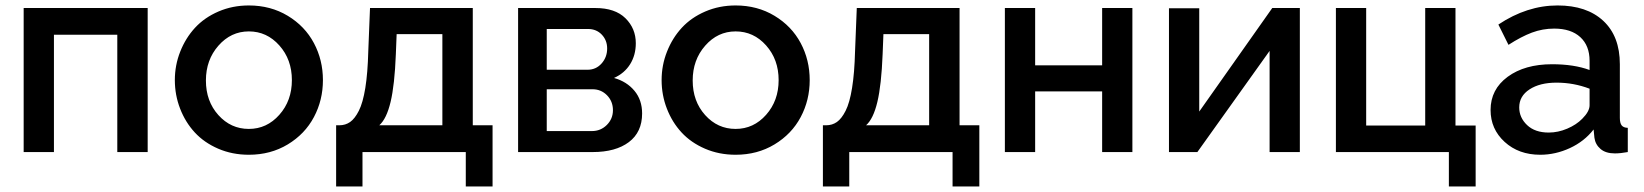

<svg xmlns="http://www.w3.org/2000/svg" viewBox="-20 -552 5967 697"><path d="M65.9 0V-522.9H516.1V0H405.8V-425.8H175.8V0Z M883.3 -532.2Q962.4 -532.2 1024.7 -494.6Q1086.9 -457 1119.6 -395.5Q1152.3 -334 1152.3 -261.2Q1152.3 -188.5 1119.6 -127Q1086.9 -65.4 1024.7 -27.8Q962.4 9.8 883.3 9.8Q823.2 9.8 772.2 -12.2Q721.2 -34.2 687 -71.3Q652.8 -108.4 633.8 -157.7Q614.7 -207 614.7 -261.2Q614.7 -315.4 634.3 -364.7Q653.8 -414.1 688 -451.2Q722.2 -488.3 773.2 -510.3Q824.2 -532.2 883.3 -532.2ZM883.3 -438Q818.4 -438 772.9 -386.2Q727.5 -334.5 727.5 -259.8Q727.5 -184.6 772.7 -134.3Q817.9 -84 883.3 -84Q948.7 -84 994.1 -135.3Q1039.6 -186.5 1039.6 -261.2Q1039.6 -335.9 994.1 -387Q948.7 -438 883.3 -438Z M1200.2 125V-97.2H1211.9Q1233.9 -97.2 1251 -109.1Q1268.1 -121.1 1282.7 -149.9Q1297.4 -178.7 1306.2 -232.9Q1314.9 -287.1 1316.9 -365.2L1323.2 -522.9H1696.3V-97.2H1768.1V125H1670.9V0H1295.9V125ZM1356.9 -97.2H1585.9V-428.2H1419.9L1417 -355Q1412.6 -243.2 1397.9 -181.9Q1383.3 -120.6 1356.9 -97.2Z M1860.8 0V-522.9H2141.1Q2212.9 -522.9 2250.5 -485.8Q2288.1 -448.7 2288.1 -395Q2288.1 -352.1 2267.6 -319.1Q2247.1 -286.1 2209 -269Q2255.4 -255.9 2283.2 -222.4Q2311 -189 2311 -140.1Q2311 -72.3 2262.9 -36.1Q2214.8 0 2131.8 0ZM1964.8 -298.8H2112.8Q2143.6 -298.8 2163.8 -321.5Q2184.1 -344.2 2184.1 -376Q2184.1 -405.8 2164.6 -426.3Q2145 -446.8 2114.7 -446.8H1964.8ZM1964.8 -76.2H2128.9Q2160.6 -76.2 2182.9 -98.4Q2205.1 -120.6 2205.1 -151.9Q2205.1 -184.1 2183.6 -206.1Q2162.1 -228 2130.9 -228H1964.8Z M2650.4 -532.2Q2729.5 -532.2 2791.7 -494.6Q2854 -457 2886.7 -395.5Q2919.4 -334 2919.4 -261.2Q2919.4 -188.5 2886.7 -127Q2854 -65.4 2791.7 -27.8Q2729.5 9.8 2650.4 9.8Q2590.3 9.8 2539.3 -12.2Q2488.3 -34.2 2454.1 -71.3Q2419.9 -108.4 2400.9 -157.7Q2381.8 -207 2381.8 -261.2Q2381.8 -315.4 2401.4 -364.7Q2420.9 -414.1 2455.1 -451.2Q2489.3 -488.3 2540.3 -510.3Q2591.3 -532.2 2650.4 -532.2ZM2650.4 -438Q2585.4 -438 2540 -386.2Q2494.6 -334.5 2494.6 -259.8Q2494.6 -184.6 2539.8 -134.3Q2585 -84 2650.4 -84Q2715.8 -84 2761.2 -135.3Q2806.6 -186.5 2806.6 -261.2Q2806.6 -335.9 2761.2 -387Q2715.8 -438 2650.4 -438Z M2967.3 125V-97.2H2979Q3001 -97.2 3018.1 -109.1Q3035.2 -121.1 3049.8 -149.9Q3064.5 -178.7 3073.2 -232.9Q3082 -287.1 3084 -365.2L3090.3 -522.9H3463.4V-97.2H3535.2V125H3438V0H3063V125ZM3124 -97.2H3353V-428.2H3187L3184.1 -355Q3179.7 -243.2 3165 -181.9Q3150.4 -120.6 3124 -97.2Z M3627.9 0V-522.9H3737.8V-314.9H3981V-522.9H4090.8V0H3981V-220.2H3737.8V0Z M4223.6 0V-522H4333.5V-147L4598.6 -522.9H4698.7V0H4588.9V-367.2L4326.7 0Z M5239.7 125V0H4829.6V-522.9H4939.5V-96.2H5153.8V-522.9H5263.7V-96.2H5336.9V125Z M5391.1 -152.8Q5391.1 -227.5 5453.1 -273.2Q5515.1 -318.8 5614.3 -318.8Q5693.8 -318.8 5750.5 -297.9V-331.1Q5750.5 -386.2 5716.8 -417.2Q5683.1 -448.2 5622.1 -448.2Q5580.1 -448.2 5541 -433.6Q5502 -418.9 5456.1 -389.2L5419.4 -462.9Q5523.4 -532.2 5634.3 -532.2Q5740.2 -532.2 5800.3 -476.3Q5860.4 -420.4 5860.4 -318.8V-124Q5860.4 -105.5 5866.9 -96.9Q5873.5 -88.4 5889.2 -87.9V0Q5862.8 4.9 5842.3 4.9Q5809.1 4.9 5790.3 -11.2Q5771.5 -27.3 5768.1 -51.8L5765.1 -82Q5731.4 -38.6 5679 -14.4Q5626.5 9.8 5571.3 9.8Q5493.2 9.8 5442.1 -36.9Q5391.1 -83.5 5391.1 -152.8ZM5724.1 -121.1Q5750.5 -147.5 5750.5 -169.9V-230Q5692.9 -252 5630.4 -252Q5569.8 -252 5532.5 -227.5Q5495.1 -203.1 5495.1 -162.1Q5495.1 -125 5523.7 -97.9Q5552.2 -70.8 5602.1 -70.8Q5636.2 -70.8 5669.4 -85Q5702.6 -99.1 5724.1 -121.1Z"/></svg>

Font: Rawline SemiBold
Style: Regular
Weight: 600
Designer: Matt McInerney, Pablo Impallari, Rodrigo Fuenzalida
Foundry: Matt McInerney, Pablo Impallari, Rodrigo Fuenzalida
Version: Version 4.020;PS 004.020;hotconv 1.0.88;makeotf.lib2.5.64775